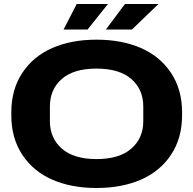

<svg xmlns="http://www.w3.org/2000/svg" viewBox="-20 -939 976 969"><path d="M300.8 -790 367.2 -918.9H524.9L421.9 -790ZM514.2 -790 610.8 -918.9H779.8L646 -790ZM466.8 9.8Q340.3 9.8 244.1 -32.2Q147.9 -74.2 92.5 -158Q37.1 -241.7 37.1 -356.9V-372.1Q37.1 -487.3 92.5 -571Q147.9 -654.8 244.1 -696.8Q340.3 -738.8 466.8 -738.8Q594.2 -738.8 690.9 -696.8Q787.6 -654.8 843.3 -571Q898.9 -487.3 898.9 -372.1V-356.9Q898.9 -241.7 843.3 -158Q787.6 -74.2 690.9 -32.2Q594.2 9.8 466.8 9.8ZM466.8 -136.2Q582.5 -136.2 642.8 -189Q703.1 -241.7 703.1 -327.1V-401.9Q703.1 -487.8 642.8 -540.3Q582.5 -592.8 466.8 -592.8Q351.6 -592.8 291.7 -540.3Q231.9 -487.8 231.9 -401.9V-327.1Q231.9 -241.7 292 -189Q352.1 -136.2 466.8 -136.2Z"/></svg>

Font: Hubot Sans Expanded
Style: Bold
Weight: 700
Width: 7
Designer: Deni Anggara
Foundry: GitHub
Version: Version 1.001;gftools[0.9.31]